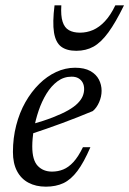

<svg xmlns="http://www.w3.org/2000/svg" viewBox="-20 -690 485 720"><path d="M248.5 -402.5Q219 -402.5 195.5 -385Q172 -367.5 154.2 -338.5Q136.5 -309.5 124.8 -274.8Q113 -240 107 -205Q101 -170 101 -141Q101 -89.5 121.5 -68Q142 -46.5 175 -46.5Q197.5 -46.5 217.2 -54.5Q237 -62.5 255.2 -82.2Q273.5 -102 291 -138H319Q294.5 -81 270.2 -48.8Q246 -16.5 217.8 -3.2Q189.5 10 152 10Q114.5 10 86.8 -4.8Q59 -19.5 43.8 -48.5Q28.5 -77.5 28.5 -120Q28.5 -172.5 40.8 -220Q53 -267.5 75.2 -306.8Q97.5 -346 126.8 -375Q156 -404 190.5 -420Q225 -436 261.5 -436Q296.5 -436 318.5 -423.8Q340.5 -411.5 350.8 -391.8Q361 -372 361 -349.5Q361 -328 351.8 -306.8Q342.5 -285.5 328 -273.5Q299 -261.5 270 -250Q241 -238.5 211.8 -227.8Q182.5 -217 153.2 -206.8Q124 -196.5 94.5 -187L96 -223Q144 -236.5 178.5 -250Q213 -263.5 235.8 -276.5Q258.5 -289.5 271.5 -302.8Q284.5 -316 290 -329.2Q295.5 -342.5 295.5 -356Q295.5 -370 290 -380.2Q284.5 -390.5 274.2 -396.5Q264 -402.5 248.5 -402.5ZM280 -567.5Q305.5 -567.5 328.8 -577.5Q352 -587.5 373.2 -610Q394.5 -632.5 412.5 -670H445Q413.5 -605.5 386.2 -568.2Q359 -531 330.8 -515.2Q302.5 -499.5 266 -499.5Q230 -499.5 209.2 -515.2Q188.5 -531 182.5 -568.2Q176.5 -605.5 184.5 -670H210Q207.5 -631 214.8 -608.5Q222 -586 238.5 -576.8Q255 -567.5 280 -567.5Z"/></svg>

Font: Newsreader 16pt
Style: Italic
Weight: 400
Italic angle: -17°
Designer: Hugues Gentile
Foundry: Production Type
Version: Version 1.003